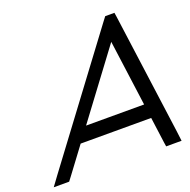

<svg xmlns="http://www.w3.org/2000/svg" viewBox="-140 -870 1008 1019"><g transform="rotate(-20 364.0 -360.0)"><path d="M604.7 -149H206.4L98.2 -4L79.9 20H-7.1L34 -36L541.9 -716L560.2 -740H612.2L615.9 -716L708 -36L714.9 20H627.9L624.2 -4ZM593.9 -229 543.7 -601 266.1 -229Z"/></g></svg>

Font: Nordica Plus
Style: NordicaClassicLightObl
Weight: 300
Version: Version 1.01